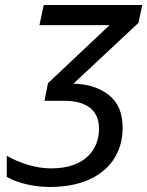

<svg xmlns="http://www.w3.org/2000/svg" viewBox="-20 -734 586 764"><path d="M178 10C374 10 468 -95 468 -225C468 -284 450 -327 413 -356C376 -385 329 -400 272 -401L531 -643L546 -714H154L137 -634H416L171 -403L157 -333H235C320 -333 374 -299 374 -222C374 -143 323 -64 183 -64C122 -64 58 -85 7 -114V-30C54 -3 122 10 178 10Z"/></svg>

Font: BC Sans
Style: Italic
Weight: 400
Italic angle: -12°
Designer: Monotype Design Team
Designer: Province of B.C.
Foundry: Monotype Imaging Inc.
Version: Version 2.000;GOOG;noto-source:20170915:90ef993387c0